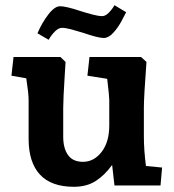

<svg xmlns="http://www.w3.org/2000/svg" viewBox="-20 -713 668 738"><path d="M90 -179V-329Q90 -353 81 -412L24 -422L32 -494H212L232 -475L229 -427Q223 -331 223 -299V-187Q223 -143 241.5 -117Q260 -91 299 -91Q341 -91 370.5 -129Q400 -167 400 -231V-329Q400 -344 392 -410L316 -422L324 -494H522L543 -475Q533 -340 533 -299V-190Q533 -136 541 -75L603 -69L597 0H420L411 -79Q382 -39 347.5 -17Q313 5 264 5Q177 5 133.5 -42Q90 -89 90 -179ZM211 -689Q234 -689 291 -670Q313 -663 336 -657Q359 -651 373 -651Q385 -651 398 -664Q411 -677 420 -693L465 -666Q459 -654 446 -630Q433 -606 415 -586.5Q397 -567 379 -567Q357 -567 299 -587Q277 -594 254.5 -600Q232 -606 218 -606Q205 -606 191 -592Q177 -578 167 -560L124 -585Q141 -625 165.5 -657Q190 -689 211 -689Z"/></svg>

Font: Andada Pro ExtraBold
Style: Regular
Weight: 800
Designer: Carolina Giovagnoli
Foundry: Huerta Tipografica
Version: Version 3.005; ttfautohint (v1.8.4)